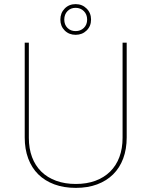

<svg xmlns="http://www.w3.org/2000/svg" viewBox="-20 -907 735 932"><path d="M348 5Q406 5 451.5 -12Q497 -29 529 -60.5Q561 -92 578 -137.5Q595 -183 595 -240V-700H575V-238Q575 -186 559.5 -144.5Q544 -103 514.5 -74Q485 -45 443 -29.5Q401 -14 348 -14Q295 -14 252.5 -29.5Q210 -45 180.5 -74Q151 -103 135.5 -144.5Q120 -186 120 -238V-700H100V-240Q100 -183 117 -137.5Q134 -92 166 -60.5Q198 -29 244 -12Q290 5 348 5ZM347 -738Q379 -738 400.5 -759Q422 -780 422 -812Q422 -844 400.5 -865.5Q379 -887 347 -887Q315 -887 294 -865.5Q273 -844 273 -812Q273 -780 294 -759Q315 -738 347 -738ZM347 -756Q323 -756 307.5 -771.5Q292 -787 292 -812Q292 -837 307.5 -853Q323 -869 347 -869Q371 -869 387 -853Q403 -837 403 -812Q403 -787 387 -771.5Q371 -756 347 -756Z"/></svg>

Font: Fixel Variable
Style: Regular
Weight: 100
Width: 3
Designer: AlfaBravo + MacPaw
Foundry: Kyrylo Tkachov, Marchela Mozhyna, Serhii Makarenko, Maria Weinstein, Zakhar Kryvoshyya
Version: Version 1.211